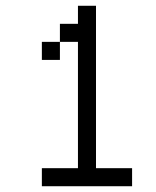

<svg xmlns="http://www.w3.org/2000/svg" viewBox="-20 -645 540 665"><path d="M437.5 0V-62.5H312.5V-625H250V-562.5H187.5V-500H125V-437.5H187.5V-500H250V-62.5H125V0Z"/></svg>

Font: BFUnifontExMono
Style: Regular
Weight: 500
Version: Version 15.0.06